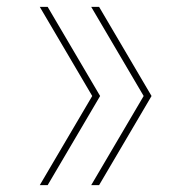

<svg xmlns="http://www.w3.org/2000/svg" viewBox="-20 -540 540 560"><path d="M269 0H246L399 -260L246 -520H269L422 -260ZM119 0H96L249 -260L96 -520H119L272 -260Z"/></svg>

Font: M PLUS 1 Code Thin
Style: Regular
Weight: 250
Designer: Coji Morishita
Foundry: UNDERFOREST DESIGN
Version: Version 1.002